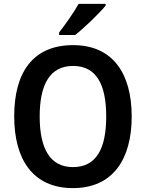

<svg xmlns="http://www.w3.org/2000/svg" viewBox="-20 -957 750 987"><path d="M523 -928V-937H384C359 -892 317 -833 284 -790V-777H366C414 -814 492 -890 523 -928ZM657 -358C657 -579 560 -725 356 -725C151 -725 53 -587 53 -359C53 -139 148 10 355 10C560 10 657 -138 657 -358ZM184 -358C184 -524 237 -618 356 -618C474 -618 526 -525 526 -358C526 -191 474 -98 355 -98C238 -98 184 -192 184 -358Z"/></svg>

Font: Noto Sans Myanmar UI SemiCondensed SemiBold
Style: Regular
Weight: 600
Width: 4
Designer: Monotype Design Team
Foundry: Monotype Imaging Inc.
Version: Version 2.103